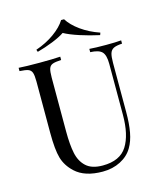

<svg xmlns="http://www.w3.org/2000/svg" viewBox="-112 -822 774 916"><g transform="rotate(-15 275.0 -364.0)"><path d="M528.2 -554.8Q500 -553.2 486.3 -546.4Q472.6 -539.5 467.7 -523.8Q462.9 -508.1 462.9 -477.4V-234.7Q462.9 -176.6 455.2 -135.1Q447.6 -93.5 429.8 -63.7Q409.7 -29 370.6 -8.9Q331.5 11.3 282.3 11.3Q193.5 11.3 146.8 -32.3Q111.3 -65.3 99.2 -107.3Q87.1 -149.2 87.1 -232.3V-485.5Q87.1 -516.1 82.3 -529.8Q77.4 -543.5 64.1 -548.4Q50.8 -553.2 21.8 -554.8V-571Q55.6 -568.5 125 -568.5Q190.3 -568.5 227.4 -571V-554.8Q198.4 -553.2 185.1 -548.4Q171.8 -543.5 166.9 -529.8Q162.1 -516.1 162.1 -485.5V-218.5Q162.1 -154 171 -111.3Q179.8 -68.5 207.7 -42.7Q235.5 -16.9 289.5 -16.9Q375 -16.9 409.7 -71.8Q444.4 -126.6 444.4 -225.8V-477.4Q444.4 -521 428.6 -537.1Q412.9 -553.2 371 -554.8V-571Q400 -568.5 453.2 -568.5Q501.6 -568.5 528.2 -571ZM441.9 -632.3 437.9 -621Q389.5 -631.5 342.3 -646.8Q295.2 -662.1 267.7 -677.4Q245.2 -662.1 206.9 -646.8Q168.5 -631.5 129.8 -621L125.8 -632.3Q177.4 -650 217.3 -678.6Q257.3 -707.3 276.6 -738.7H291.1Q310.5 -707.3 350.4 -678.6Q390.3 -650 441.9 -632.3Z"/></g></svg>

Font: Playfair Display
Style: Regular
Weight: 400
Designer: Claus Eggers Sørensen
Foundry: Claus Eggers Sørensen
Version: Version 1.005; ttfautohint (v1.2) -l 10 -r 42 -G 200 -x 21 -